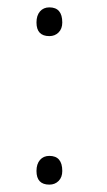

<svg xmlns="http://www.w3.org/2000/svg" viewBox="-20 -493 290 521"><path d="M79 -29Q79 -48 88.5 -59Q98 -70 114 -70Q149 -70 149 -29Q149 -12 139 -2Q129 8 114 8Q79 8 79 -29ZM79 -432Q79 -451 88.5 -462Q98 -473 114 -473Q149 -473 149 -432Q149 -415 139 -405Q129 -395 114 -395Q79 -395 79 -432Z"/></svg>

Font: Antic Didone
Style: Regular
Weight: 400
Designer: Santiago Orozco
Foundry: Santiago Orozco
Version: Version 2.000